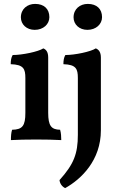

<svg xmlns="http://www.w3.org/2000/svg" viewBox="-20 -715 608 984"><path d="M158 -562C202 -562 233 -591 233 -627C233 -669 206 -695 160 -695C120 -695 87 -669 87 -626C87 -590 116 -562 158 -562ZM428 -562C472 -562 503 -591 503 -627C503 -669 476 -695 430 -695C390 -695 357 -669 357 -626C357 -590 386 -562 428 -562ZM36 3C66 1 119 0 166 0C212 0 262 1 294 3C294 -13 293 -34 288 -50C243 -51 227 -70 227 -137V-420C227 -448 217 -461 202 -467C176 -450 94 -433 45 -433C37 -420 35 -404 35 -386C101 -384 110 -362 110 -315V-137C110 -70 95 -51 42 -50C37 -35 36 -16 36 3ZM314 249C397 203 497 106 497 -47V-420C497 -448 486 -461 471 -467C445 -450 364 -433 315 -433C307 -420 305 -404 305 -386C370 -384 379 -362 379 -315V-24C379 73 358 127 285 208C287 227 299 242 314 249Z"/></svg>

Font: Vollkorn Semibold
Style: Regular
Weight: 600
Designer: Friedrich Althausen
Foundry: Friedrich Althausen
Version: Version 4.015;PS 004.015;hotconv 1.0.88;makeotf.lib2.5.64775